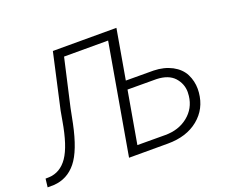

<svg xmlns="http://www.w3.org/2000/svg" viewBox="-140 -895 1285 1080"><g transform="rotate(-20 502.0 -355.5)"><path d="M264.6 -710.9 190.9 -380.9 180.7 -323.7C164.6 -228 142.1 -159.2 113.3 -117.2C84 -74.7 46.4 -52.7 1 -50.8L-19.5 -50.3L-25.4 0L12.7 -0.5C66.9 -3.9 111.8 -27.8 147 -71.3C182.1 -114.7 210 -187 231 -288.1L248.5 -376L313 -659.7H576.7L461.9 0H694.8C768.6 0 829.6 -19 877 -57.6C924.3 -96.2 950.7 -147 956.5 -210.4C957 -217.8 957.5 -225.6 957.5 -232.4C957.5 -263.2 950.7 -292.5 937 -320.3C922.9 -348.1 900.4 -370.1 868.7 -387.2C836.9 -403.8 800.8 -412.6 759.3 -413.6L593.3 -414.1L645 -710.9ZM757.8 -362.8C805.2 -361.3 840.3 -348.1 863.8 -322.8C886.7 -297.4 898.4 -268.1 898.4 -234.4C898.4 -227.1 897.9 -219.7 897 -211.9C891.6 -163.6 870.1 -124.5 833 -94.7C795.9 -64.9 750.5 -50.3 697.3 -50.3L530.3 -50.8L585 -363.3Z"/></g></svg>

Font: Roboto Light
Style: Italic
Weight: 300
Italic angle: -12°
Designer: Google
Version: Version 2.137; 2017